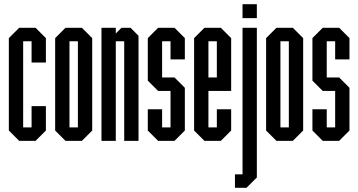

<svg xmlns="http://www.w3.org/2000/svg" viewBox="-20 -669 1702 912"><path d="M71 0 22 -49V-488L71 -537H149L198 -488V-372H130V-473H90V-64H130V-165H198V-49L149 0Z M291 0 242 -49V-488L291 -537H369L418 -488V-49L369 0ZM350 -473H310V-64H350Z M570 0V-473H530V0H462V-537H530V-510L557 -537H600L638 -499V0Z M731 0 682 -49V-150H750V-64H790V-237H731L682 -286V-488L731 -537H809L858 -488V-387H790V-473H750V-301H809L858 -252V-49L809 0Z M951 0 902 -49V-488L951 -537H1029L1078 -488V-237H970V-64H1010V-150H1078V-49L1029 0ZM1010 -473H970V-301H1010Z M1132 -583V-649H1200V-583ZM1096 223V159H1132V-537H1200V174L1151 223Z M1293 0 1244 -49V-488L1293 -537H1371L1420 -488V-49L1371 0ZM1352 -473H1312V-64H1352Z M1513 0 1464 -49V-150H1532V-64H1572V-237H1513L1464 -286V-488L1513 -537H1591L1640 -488V-387H1572V-473H1532V-301H1591L1640 -252V-49L1591 0Z"/></svg>

Font: Commune Nuit Debout
Style: Regular
Weight: 400
Designer: Sébastien Marchal
Foundry: Sébastien Marchal
Version: Version 1.003;PS 1.3;hotconv 1.0.88;makeotf.lib2.5.647800